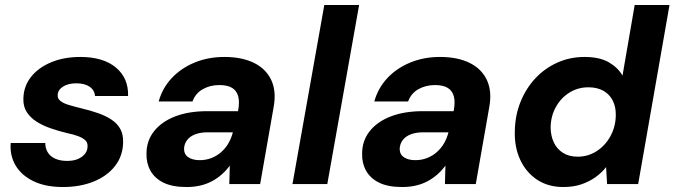

<svg xmlns="http://www.w3.org/2000/svg" viewBox="-20 -740 2712 772"><path d="M233 12Q163 12 114.5 -11.5Q66 -35 42.5 -75Q19 -115 23 -165H162Q162 -144 172 -127.5Q182 -111 202 -102Q222 -93 250 -93Q276 -93 294 -101Q312 -109 322 -122Q332 -135 332 -151Q333 -167 322.5 -176.5Q312 -186 293 -193Q274 -200 249 -205Q216 -213 184 -224Q152 -235 127 -251Q102 -267 87.5 -289.5Q73 -312 74 -344Q75 -393 104.5 -430.5Q134 -468 185.5 -489.5Q237 -511 303 -511Q395 -511 446 -468.5Q497 -426 495 -354H362Q360 -378 340 -391.5Q320 -405 287 -405Q254 -405 233 -391.5Q212 -378 212 -357Q211 -344 222.5 -334.5Q234 -325 255 -318.5Q276 -312 305 -305Q343 -296 374.5 -285Q406 -274 429 -258.5Q452 -243 464 -221Q476 -199 475 -167Q474 -113 442.5 -72.5Q411 -32 356.5 -10Q302 12 233 12Z M730 12Q673 12 637.5 -5.5Q602 -23 585 -53.5Q568 -84 569 -122Q569 -174 599.5 -212.5Q630 -251 684.5 -272Q739 -293 814 -293H937Q944 -329 938 -352Q932 -375 913.5 -386.5Q895 -398 862 -398Q825 -398 795.5 -381.5Q766 -365 754 -332H618Q633 -386 670.5 -426Q708 -466 762.5 -488.5Q817 -511 882 -511Q953 -511 1001.5 -487Q1050 -463 1071 -417.5Q1092 -372 1080 -308L1026 0H902L904 -74Q890 -55 872 -39Q854 -23 832.5 -11.5Q811 0 785.5 6Q760 12 730 12ZM783 -96Q808 -96 830 -104.5Q852 -113 869.5 -128.5Q887 -144 898.5 -164Q910 -184 916 -207V-208H815Q786 -208 765 -200Q744 -192 732.5 -177Q721 -162 720 -142Q720 -119 737.5 -107.5Q755 -96 783 -96Z M1156 0 1284 -720H1424L1296 0Z M1597 12Q1540 12 1504.5 -5.5Q1469 -23 1452 -53.5Q1435 -84 1436 -122Q1436 -174 1466.5 -212.5Q1497 -251 1551.5 -272Q1606 -293 1681 -293H1804Q1811 -329 1805 -352Q1799 -375 1780.5 -386.5Q1762 -398 1729 -398Q1692 -398 1662.5 -381.5Q1633 -365 1621 -332H1485Q1500 -386 1537.5 -426Q1575 -466 1629.5 -488.5Q1684 -511 1749 -511Q1820 -511 1868.5 -487Q1917 -463 1938 -417.5Q1959 -372 1947 -308L1893 0H1769L1771 -74Q1757 -55 1739 -39Q1721 -23 1699.5 -11.5Q1678 0 1652.5 6Q1627 12 1597 12ZM1650 -96Q1675 -96 1697 -104.5Q1719 -113 1736.5 -128.5Q1754 -144 1765.5 -164Q1777 -184 1783 -207V-208H1682Q1653 -208 1632 -200Q1611 -192 1599.5 -177Q1588 -162 1587 -142Q1587 -119 1604.5 -107.5Q1622 -96 1650 -96Z M2245 12Q2184 12 2139.5 -17.5Q2095 -47 2071.5 -98Q2048 -149 2050 -213Q2051 -276 2073 -330.5Q2095 -385 2133 -425.5Q2171 -466 2221.5 -488.5Q2272 -511 2330 -511Q2391 -511 2428 -489.5Q2465 -468 2483 -436L2532 -720H2672L2546 0H2421L2417 -68Q2400 -46 2375 -28Q2350 -10 2318 1Q2286 12 2245 12ZM2302 -110Q2345 -110 2379.5 -132.5Q2414 -155 2434.5 -192.5Q2455 -230 2456 -275Q2457 -309 2444 -335Q2431 -361 2406 -375Q2381 -389 2346 -389Q2304 -389 2270 -368Q2236 -347 2215.5 -310.5Q2195 -274 2194 -229Q2194 -195 2206.5 -168Q2219 -141 2243.5 -125.5Q2268 -110 2302 -110Z"/></svg>

Font: DM Sans 20pt ExtraBold
Style: Italic
Weight: 800
Italic angle: -10°
Version: Version 4.004;gftools[0.9.30]